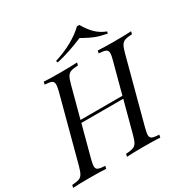

<svg xmlns="http://www.w3.org/2000/svg" viewBox="-232 -1095 1251 1274"><g transform="rotate(-30 393.5 -458.0)"><path d="M820 -708 815 -688Q778 -686 760.5 -680Q743 -674 732.5 -657Q722 -640 712 -602L580 -106Q571 -68 571 -57Q571 -36 585.5 -29Q600 -22 639 -20L635 0Q593 -3 507 -3Q427 -3 380 0L384 -20Q420 -22 438 -28Q456 -34 466.5 -51Q477 -68 487 -106L551 -346H230L166 -106Q157 -68 157 -57Q157 -36 171.5 -29Q186 -22 225 -20L221 0Q175 -3 94 -3Q10 -3 -33 0L-28 -20Q7 -22 24.5 -28Q42 -34 52.5 -51.5Q63 -69 73 -106L205 -602Q213 -636 213 -650Q213 -672 198.5 -679Q184 -686 146 -688L151 -708Q192 -705 278 -705Q358 -705 406 -708L401 -688Q364 -686 346.5 -680Q329 -674 318.5 -657Q308 -640 298 -602L235 -366H556L619 -602Q628 -634 628 -650Q628 -672 613 -679Q598 -686 560 -688L565 -708Q610 -705 691 -705Q777 -705 820 -708ZM295 -772 290 -786Q362 -808 424 -842.5Q486 -877 525 -916H543Q571 -868 602.5 -836.5Q634 -805 682 -786L678 -772Q624 -782 590.5 -795.5Q557 -809 533 -822.5Q509 -836 501 -840Q390 -793 295 -772Z"/></g></svg>

Font: Playfair Display
Style: Italic
Weight: 400
Italic angle: -14°
Designer: Claus Eggers Sørensen
Foundry: Claus Eggers Sørensen
Version: Version 1.200; ttfautohint (v1.6)